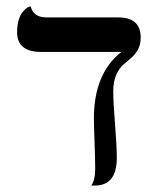

<svg xmlns="http://www.w3.org/2000/svg" viewBox="-20 -574 478 595"><path d="M331 -291Q331 -257 336.5 -188.5Q342 -120 342 -85Q342 1 274 1H263Q275 -17 275 -49Q275 -82 273 -133.5Q271 -185 271 -207Q271 -346 356 -413H108Q33 -413 33 -474Q33 -495 37.5 -510.5Q42 -526 48 -534Q54 -542 60 -547Q66 -552 70 -553L75 -554Q84 -520 124 -520H346Q416 -520 416 -458Q416 -435 407 -419.5Q398 -404 386 -394Q374 -384 361.5 -373Q349 -362 340 -341.5Q331 -321 331 -291Z"/></svg>

Font: Libertinus Sans
Style: Regular
Weight: 400
Designer: Philipp H. Poll
Foundry: Khaled Hosny
Version: Version 6.1